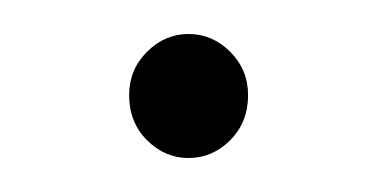

<svg xmlns="http://www.w3.org/2000/svg" viewBox="-20 -328 221 113"><path d="M126 -272Q126 -256 115.5 -245.5Q105 -235 91 -235Q77 -235 66.5 -245.5Q56 -256 56 -272Q56 -287 66.5 -297.5Q77 -308 91 -308Q105 -308 115.5 -297.5Q126 -287 126 -272Z"/></svg>

Font: Argentum Sans ExtraLight
Style: Regular
Weight: 275
Designer: Julieta Ulanovsky (Modified by Cristiano Sobral)
Foundry: Julieta Ulanovsky
Version: Version 1.000; ttfautohint (v1.5.65-e2d9)